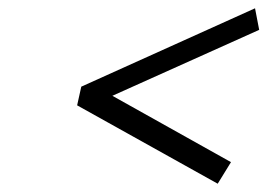

<svg xmlns="http://www.w3.org/2000/svg" viewBox="-20 -567 645 463"><path d="M176 -358 166 -313 505 -124 537 -176 251 -336 605 -495 595 -547Z"/></svg>

Font: LT Wave Mono Light
Style: Italic
Weight: 300
Designer: Daniel Lyons
Version: Version 2.5 (Glyphs App)